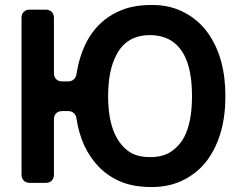

<svg xmlns="http://www.w3.org/2000/svg" viewBox="-20 -739 965 776"><path d="M382 -62Q307 -138 289 -261Q287 -274 278 -282Q269 -290 256 -290H231Q216 -290 207 -281Q198 -272 198 -257V-33Q198 -18 189 -9Q180 0 165 0H100Q85 0 76 -9Q67 -18 67 -33V-667Q67 -682 76 -691Q85 -700 100 -700H165Q180 -700 189 -691Q198 -682 198 -667V-443Q198 -428 207 -419Q216 -410 231 -410H256Q269 -410 278 -418Q287 -426 289 -439Q321 -638 471 -698Q522 -719 595 -719Q668 -719 726 -688Q784 -657 820 -606Q891 -507 891 -350Q891 -192 818 -92Q781 -42 723.5 -12.5Q666 17 593.5 17Q521 17 470 -4Q419 -25 382 -62ZM502 -126Q534 -104 586.5 -104Q639 -104 672 -126.5Q705 -149 724 -184Q756 -245 756 -350Q756 -458 724 -517Q681 -597 586 -597Q491 -597 450 -516Q417 -454 417 -350Q417 -185 502 -126Z"/></svg>

Font: Tsunagi Gothic Black
Style: Regular
Weight: 900
Designer: Yoshimichi Ohira
Foundry: Positype
Version: Version 1.001